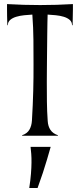

<svg xmlns="http://www.w3.org/2000/svg" viewBox="-20 -668 393 945"><path d="M14.6 -647.9Q56.2 -645.5 96.4 -644.3Q136.7 -643.1 177.7 -643.1Q218.8 -643.1 258.5 -644.3Q298.3 -645.5 338.9 -647.9V-622.1Q338.9 -596.7 337.4 -543.9H334.5Q334.5 -560.1 323 -570.1Q311.5 -580.1 293.9 -585.4Q276.4 -590.8 255.1 -593Q233.9 -595.2 214.4 -596.2Q213.9 -582 213.4 -557.4Q212.9 -532.7 212.6 -502.2Q212.4 -471.7 211.9 -437.7Q211.4 -403.8 211.2 -371.3Q210.9 -338.9 210.7 -310.8Q210.4 -282.7 210.4 -263.7Q210.4 -215.3 210.9 -167.7Q211.4 -120.1 214.8 -72.8Q216.3 -46.4 228.3 -28.6Q240.2 -10.7 265.1 -2.4V0H88.9V-2.4Q113.8 -10.7 124.8 -29.8Q135.7 -48.8 137.2 -74.7Q139.6 -114.3 141.1 -150.4Q142.6 -186.5 143.6 -220.7Q144.5 -254.9 144.8 -287.6Q145 -320.3 145 -352.1Q145 -412.1 144.5 -471.4Q144 -530.8 139.2 -596.2Q120.1 -595.2 98.9 -593Q77.6 -590.8 59.8 -585.4Q42 -580.1 30.3 -570.1Q18.6 -560.1 18.6 -543.9H16.1Q15.1 -570.3 14.9 -589.8Q14.6 -609.4 14.6 -622.1ZM124 257.3Q129.9 218.8 132.3 188Q134.8 157.2 135 132.8Q135.3 108.4 133.8 89.4Q132.3 70.3 130.4 54.7H229.5Q221.2 84 211.4 117.2Q203.1 145.5 191.2 181.9Q179.2 218.3 165 257.3Z"/></svg>

Font: Smythe
Style: Regular
Weight: 400
Version: Version 1.000